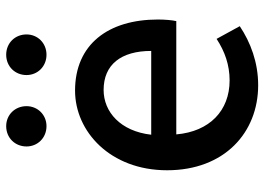

<svg xmlns="http://www.w3.org/2000/svg" viewBox="-134 -686 834 605"><g transform="rotate(-90 282.5 -384.0)"><path d="M316 13C388 13 451 -11 502 -45L462 -118C422 -92 380 -77 331 -77C236 -77 170 -140 161 -245H518C521 -258 523 -281 523 -303C523 -459 445 -564 299 -564C170 -564 48 -453 48 -274C48 -93 167 13 316 13ZM160 -324C171 -421 232 -474 301 -474C381 -474 424 -419 424 -324ZM187 -654C223 -654 250 -682 250 -717C250 -753 223 -781 187 -781C150 -781 123 -753 123 -717C123 -682 150 -654 187 -654ZM412 -654C449 -654 476 -682 476 -717C476 -753 449 -781 412 -781C375 -781 348 -753 348 -717C348 -682 375 -654 412 -654Z"/></g></svg>

Font: Noto Sans CJK KR Medium
Style: Regular
Weight: 500
Designer: Ryoko NISHIZUKA (kana & ideographs); Paul D. Hunt (Latin, Greek & Cyrillic); Wenlong ZHANG (bopomofo); Sandoll Communica
Foundry: Adobe Systems Incorporated
Version: Version 1.004;PS 1.004;hotconv 1.0.82;makeotf.lib2.5.63406